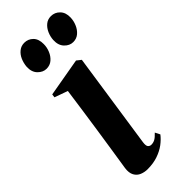

<svg xmlns="http://www.w3.org/2000/svg" viewBox="-240 -748 791 791"><g transform="rotate(-45 155.5 -352.0)"><path d="M93 11.5Q75.5 11.5 59.8 5Q44 -1.5 35.5 -17Q27 -32.5 30.5 -58Q31.5 -65 35.8 -91.8Q40 -118.5 46.2 -159.2Q52.5 -200 59.8 -248.8Q67 -297.5 74.5 -349.2Q82 -401 88.5 -449L31 -469.5L33 -484.5L201 -514L220 -499L158 -80.5Q155.5 -61.5 161.2 -55.2Q167 -49 175.5 -49Q186.5 -49 196.5 -54.2Q206.5 -59.5 220.5 -74.5L231.5 -53Q218.5 -36 198.8 -21.2Q179 -6.5 152.5 2.5Q126 11.5 93 11.5ZM91.5 -575.5Q71 -575.5 54.2 -592.5Q37.5 -609.5 39 -639.5Q40.5 -659 48.2 -676.8Q56 -694.5 69.8 -705.5Q83.5 -716.5 102 -716.5Q124 -716.5 139.8 -700.8Q155.5 -685 155 -655.5Q155 -636.5 147.2 -618Q139.5 -599.5 125.5 -587.5Q111.5 -575.5 91.5 -575.5ZM247 -575.5Q226 -575.5 209.5 -592.8Q193 -610 194.5 -640Q195.5 -658.5 203.2 -676.2Q211 -694 224.5 -705.2Q238 -716.5 257 -716.5Q279.5 -716.5 295.5 -700Q311.5 -683.5 310.5 -655Q310 -636 302.2 -617.8Q294.5 -599.5 280.5 -587.5Q266.5 -575.5 247 -575.5Z"/></g></svg>

Font: Merriweather 144pt SemiBold
Style: Italic
Weight: 600
Italic angle: -7.8°
Version: Version 2.101